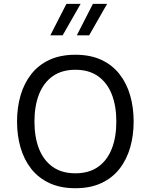

<svg xmlns="http://www.w3.org/2000/svg" viewBox="-20 -971 782 996"><path d="M371.1 -687Q293.5 -687 236.5 -660.5Q179.4 -634 142.2 -586.5Q105 -539.1 86.7 -476.3Q68.4 -413.6 68.4 -340.6Q68.4 -267.8 86.7 -205Q105 -142.1 142.3 -94.8Q179.7 -47.6 236.7 -21.1Q293.7 5.4 371.1 5.4Q448.5 5.4 505.5 -21.1Q562.5 -47.6 599.6 -94.8Q636.7 -142.1 655 -205Q673.3 -267.8 673.3 -340.6Q673.3 -413.6 655.2 -476.3Q637 -539.1 599.9 -586.5Q562.7 -634 505.7 -660.5Q448.7 -687 371.1 -687ZM371.1 -609.1Q441.4 -609.1 488.6 -575.7Q535.9 -542.2 559.7 -481.9Q583.5 -421.6 583.5 -340.6Q583.5 -259.5 559.8 -199.2Q536.1 -138.9 489 -105.5Q441.9 -72 371.1 -72Q300.5 -72 253.3 -105.5Q206.1 -138.9 182.4 -199.2Q158.7 -259.5 158.7 -340.6Q158.7 -421.6 182.5 -481.9Q206.3 -542.2 253.5 -575.7Q300.8 -609.1 371.1 -609.1ZM461.9 -950.9 378.4 -787.6H442.4L535.6 -950.9ZM324.5 -950.9 241 -787.6H304.9L398.2 -950.9Z"/></svg>

Font: Estedad-FD-VF Thin
Style: Regular
Weight: 100
Designer: Amin Abedi
Version: Version 5.0